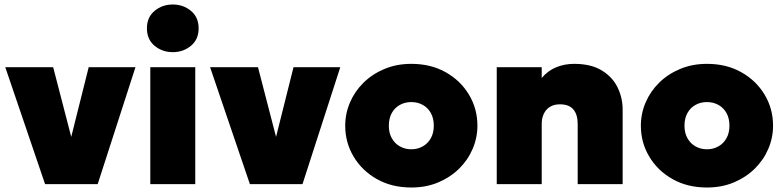

<svg xmlns="http://www.w3.org/2000/svg" viewBox="-20 -819 3482 854"><path d="M180.5 0 3.5 -520H216.5L306.5 -173H287.5L374.5 -520H582.5L414.5 0Z M648.5 0V-520H848.5V0ZM748.5 -587Q702 -587 667.8 -615.2Q633.5 -643.5 633.5 -693Q633.5 -742.5 667.8 -770.8Q702 -799 748.5 -799Q795 -799 829.2 -770.8Q863.5 -742.5 863.5 -693Q863.5 -643.5 829.2 -615.2Q795 -587 748.5 -587Z M1091.5 0 914.5 -520H1127.5L1217.5 -173H1198.5L1285.5 -520H1493.5L1325.5 0Z M1809.5 15Q1722.5 15 1656.2 -22.5Q1590 -60 1552.8 -122.5Q1515.5 -185 1515.5 -260Q1515.5 -314 1536.8 -363.5Q1558 -413 1597.2 -451.5Q1636.5 -490 1690.5 -512.5Q1744.5 -535 1809.5 -535Q1896.5 -535 1962.8 -497.5Q2029 -460 2066.2 -397.5Q2103.5 -335 2103.5 -260Q2103.5 -206 2082.2 -156.5Q2061 -107 2021.8 -68.5Q1982.5 -30 1928.8 -7.5Q1875 15 1809.5 15ZM1809.5 -155Q1837.5 -155 1860.2 -167.8Q1883 -180.5 1896.2 -204Q1909.5 -227.5 1909.5 -260Q1909.5 -292.5 1896.5 -316Q1883.5 -339.5 1860.8 -352.2Q1838 -365 1809.5 -365Q1781 -365 1758.2 -352.2Q1735.5 -339.5 1722.5 -316Q1709.5 -292.5 1709.5 -260Q1709.5 -227.5 1722.8 -204Q1736 -180.5 1758.8 -167.8Q1781.5 -155 1809.5 -155Z M2189.5 0V-520H2389.5V-472Q2416.5 -504.5 2453.8 -519.8Q2491 -535 2533.5 -535Q2608.5 -535 2656.2 -506Q2704 -477 2726.8 -430.5Q2749.5 -384 2749.5 -331V0H2549.5V-268Q2549.5 -309.5 2530.2 -332.2Q2511 -355 2470.5 -355Q2444.5 -355 2426.5 -344Q2408.5 -333 2399 -313.2Q2389.5 -293.5 2389.5 -268V0Z M3124.5 15Q3037.5 15 2971.2 -22.5Q2905 -60 2867.8 -122.5Q2830.5 -185 2830.5 -260Q2830.5 -314 2851.8 -363.5Q2873 -413 2912.2 -451.5Q2951.5 -490 3005.5 -512.5Q3059.5 -535 3124.5 -535Q3211.5 -535 3277.8 -497.5Q3344 -460 3381.2 -397.5Q3418.5 -335 3418.5 -260Q3418.5 -206 3397.2 -156.5Q3376 -107 3336.8 -68.5Q3297.5 -30 3243.8 -7.5Q3190 15 3124.5 15ZM3124.5 -155Q3152.5 -155 3175.2 -167.8Q3198 -180.5 3211.2 -204Q3224.5 -227.5 3224.5 -260Q3224.5 -292.5 3211.5 -316Q3198.5 -339.5 3175.8 -352.2Q3153 -365 3124.5 -365Q3096 -365 3073.2 -352.2Q3050.5 -339.5 3037.5 -316Q3024.5 -292.5 3024.5 -260Q3024.5 -227.5 3037.8 -204Q3051 -180.5 3073.8 -167.8Q3096.5 -155 3124.5 -155Z"/></svg>

Font: Geologica Roman Black
Style: Regular
Weight: 900
Designer: Sindre Bremnes, Frode Helland
Foundry: Monokrom Skriftforlag AS
Version: Version 1.010;gftools[0.9.28]